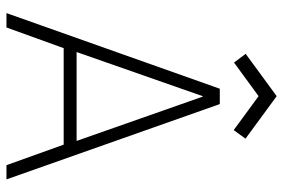

<svg xmlns="http://www.w3.org/2000/svg" viewBox="-161 -715 876 594"><g transform="rotate(90 277.0 -418.0)"><path d="M254.5 -660H302L535 0H491L427.5 -177H129L65 0H20.5ZM141 -217H416L279 -607H277.5ZM173.5 -704 146.5 -740 277.5 -836 409 -739.5 382.5 -703 277.5 -780Z"/></g></svg>

Font: League Spartan Thin ExtraLight
Style: Regular
Weight: 250
Version: Version 2.002